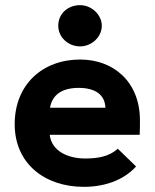

<svg xmlns="http://www.w3.org/2000/svg" viewBox="-20 -713 603 745"><path d="M291 -533C335 -533 375 -569 375 -613C375 -656 335 -693 291 -693C242 -693 206 -659 206 -613C206 -569 244 -533 291 -533ZM305 12C383 12 458 -12 508 -67L437 -136C404 -105 357 -98 311 -98C243 -98 180 -127 173 -190H522C523 -205 523 -231 523 -246C523 -396 420 -482 291 -482C146 -482 37 -386 37 -231C37 -78 154 12 305 12ZM174 -295C183 -347 223 -372 285 -372C348 -372 387 -347 389 -295Z"/></svg>

Font: Inconsolata SemiExpanded Black
Style: Regular
Weight: 900
Width: 6
Monospace: yes
Designer: Raph Levien, Cyreal, Brenton Simpson
Foundry: Raph Levien, Cyreal, Google
Version: Version 3.100